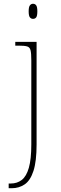

<svg xmlns="http://www.w3.org/2000/svg" viewBox="-20 -758 324 1018"><path d="M155 -658Q145 -658 138.5 -666Q132 -674 132 -698Q132 -721 138.5 -729.5Q145 -738 155 -738Q166 -738 172 -729.5Q178 -721 178 -698Q178 -674 172 -666Q166 -658 155 -658ZM26 240V215H37Q71 215 95.5 196Q120 177 133 131.5Q146 86 146 8V-438Q146 -475 142 -491.5Q138 -508 123.5 -512Q109 -516 79 -516H61V-536H174V8Q174 97 157.5 148Q141 199 111 219.5Q81 240 42 240Z"/></svg>

Font: Noto Serif Tamil Thin
Style: Regular
Weight: 100
Designer: Indian Type Foundry, Tom Grace, and the Monotype Design Team
Foundry: Monotype Imaging Inc.
Version: Version 2.004; ttfautohint (v1.8.4.7-5d5b)